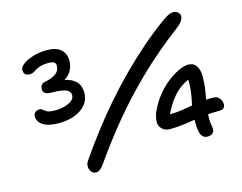

<svg xmlns="http://www.w3.org/2000/svg" viewBox="-104 -895 1381 1097"><g transform="rotate(-15 586.0 -346.5)"><path d="M205 -288Q163 -288 135.5 -297.5Q108 -307 94.5 -323.5Q81 -340 81 -361Q81 -372 90 -382.5Q99 -393 117 -393Q129 -393 136 -385.5Q143 -378 157 -371Q171 -364 202 -364Q234 -364 260.5 -371.5Q287 -379 303 -392Q319 -405 319 -423Q319 -441 305.5 -450.5Q292 -460 266.5 -464Q241 -468 205 -468Q184 -468 172 -476Q160 -484 160 -499Q160 -515 167 -524.5Q174 -534 190 -537Q228 -544 253 -561Q278 -578 278 -607Q278 -626 265.5 -631Q253 -636 238 -636Q200 -636 179.5 -627.5Q159 -619 146 -610Q133 -601 117 -601Q98 -601 89.5 -610Q81 -619 81 -635Q81 -652 102.5 -668.5Q124 -685 161.5 -697Q199 -709 245 -709Q301 -709 328 -684Q355 -659 355 -618Q355 -594 344.5 -568.5Q334 -543 306 -523Q278 -503 225 -494L227 -525Q285 -525 321 -512.5Q357 -500 373.5 -476.5Q390 -453 390 -419Q390 -379 366.5 -350Q343 -321 301.5 -304.5Q260 -288 205 -288ZM337 39Q322 39 311.5 27Q301 15 299.5 -3Q298 -21 310 -39Q361 -113 417 -186.5Q473 -260 533.5 -329.5Q594 -399 659.5 -465Q725 -531 794.5 -591.5Q864 -652 939 -706Q958 -719 972 -725.5Q986 -732 1002 -732Q1012 -732 1022.5 -725Q1033 -718 1036.5 -706Q1040 -694 1031.5 -677Q1023 -660 996 -639Q862 -538 753.5 -433Q645 -328 554 -218Q463 -108 381 10Q370 24 359.5 31.5Q349 39 337 39ZM1005 6Q980 6 969 -17Q958 -40 958 -92Q958 -157 970.5 -214Q983 -271 983 -320Q983 -335 981.5 -346Q980 -357 975 -368L1002 -345Q934 -320 889.5 -267Q845 -214 821 -148L796 -183Q811 -177 817.5 -175Q824 -173 834 -173Q874 -173 913 -180Q952 -187 995.5 -194Q1039 -201 1093 -201Q1115 -201 1128.5 -186Q1142 -171 1143 -150Q1143 -137 1135.5 -128Q1128 -119 1110 -119Q1047 -119 997.5 -112Q948 -105 903 -98Q858 -91 809 -91Q781 -91 763.5 -108Q746 -125 746 -146Q746 -165 751 -185.5Q756 -206 773 -236Q796 -279 827 -313.5Q858 -348 891 -371.5Q924 -395 953 -407.5Q982 -420 1002 -420Q1036 -420 1051.5 -396Q1067 -372 1067 -334Q1067 -289 1060.5 -250.5Q1054 -212 1047 -173Q1040 -134 1040 -87Q1041 -65 1043.5 -52.5Q1046 -40 1046 -26Q1046 -11 1035 -2.5Q1024 6 1005 6Z"/></g></svg>

Font: Shantell Sans
Style: Regular
Weight: 400
Designer: Stephen Nixon, Anya Danilova, Shantell Martin
Foundry: Arrow Type
Version: Version 1.008;[ac192a2d6]